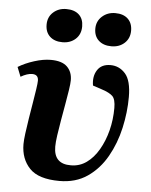

<svg xmlns="http://www.w3.org/2000/svg" viewBox="-54 -809 684 868"><g transform="rotate(5 287.5 -375.0)"><path d="M248 14Q153 14 112.5 -28.5Q72 -71 72 -138Q72 -155 76 -186.5Q80 -218 86 -255Q92 -292 98 -328Q104 -364 108 -391Q112 -418 112 -429Q112 -457 84 -457Q61 -457 32 -440L15 -483Q46 -502 87 -515Q128 -528 162 -528Q213 -528 236.5 -505Q260 -482 260 -444Q260 -429 255.5 -399.5Q251 -370 244.5 -333.5Q238 -297 231.5 -259.5Q225 -222 220.5 -190.5Q216 -159 216 -139Q216 -60 294 -61Q333 -61 364.5 -83.5Q396 -106 419 -145.5Q442 -185 454.5 -234Q467 -283 467 -336Q467 -376 452.5 -390Q438 -404 404 -415L362 -429Q355 -470 373.5 -499Q392 -528 433 -528Q473 -528 500.5 -497Q528 -466 528 -391Q528 -322 512 -250.5Q496 -179 462 -119Q428 -59 375 -22.5Q322 14 248 14ZM350 -686Q350 -720 374.5 -742Q399 -764 434 -764Q471 -764 491.5 -744.5Q512 -725 512 -691Q512 -656 488.5 -634.5Q465 -613 429 -613Q393 -613 371.5 -632.5Q350 -652 350 -686ZM129 -685Q129 -720 153 -741.5Q177 -763 212 -763Q249 -763 269.5 -744Q290 -725 290 -691Q290 -655 266.5 -633.5Q243 -612 207 -612Q171 -612 150 -631.5Q129 -651 129 -685Z"/></g></svg>

Font: Literata 36pt
Style: Bold Italic
Weight: 700
Italic angle: -2°
Designer: Latin by Veronika Burian and Jose Scaglione. Greek by Irene Vlachou. Cyrillic by Vera Evstafieva
Foundry: TypeTogether
Version: Version 3.002